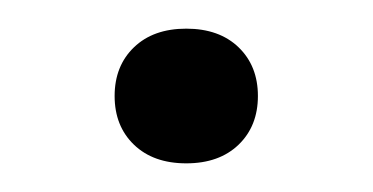

<svg xmlns="http://www.w3.org/2000/svg" viewBox="-20 -104 260 134"><path d="M160 -37Q160 -16 146.5 -3Q133 10 110 10Q87 10 73.5 -3Q60 -16 60 -37Q60 -58 73.5 -71Q87 -84 110 -84Q133 -84 146.5 -71Q160 -58 160 -37Z"/></svg>

Font: Scope One
Style: Regular
Weight: 400
Designer: Dalton Maag Ltd
Foundry: Dalton Maag Ltd
Version: Version 1.002; ttfautohint (v1.4.1) -l 11 -r 50 -G 50 -x 14 